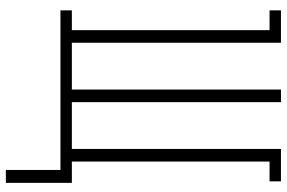

<svg xmlns="http://www.w3.org/2000/svg" viewBox="-178 -596 957 640"><g transform="rotate(90 300.0 -276.5)"><path d="M590 182H547V0H15V-38H81V-697H15V-735H123V-38H279V-735H321V-38H477V-735H585V-697H519V-38H590Z"/></g></svg>

Font: Iosevka Curly Slab XLtEx
Style: Regular
Weight: 200
Width: 7
Monospace: yes
Designer: Belleve Invis
Foundry: Belleve Invis
Version: Version 11.1.0; ttfautohint (v1.8.3)